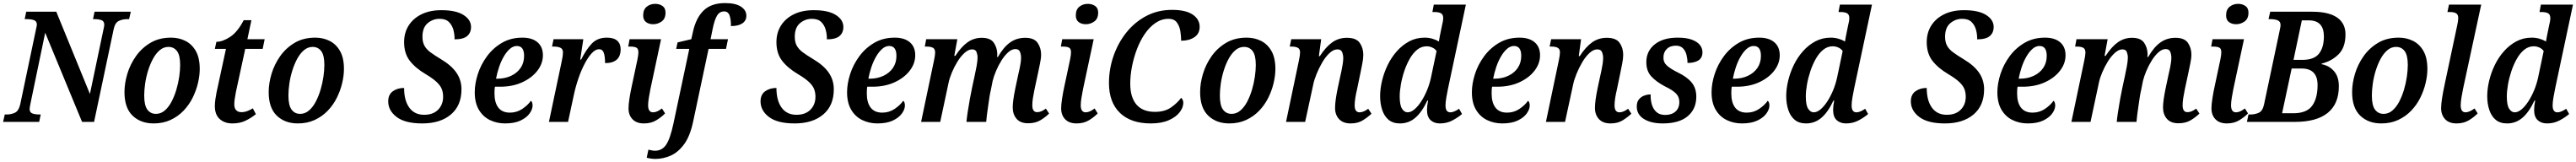

<svg xmlns="http://www.w3.org/2000/svg" viewBox="-41 -790 16702 1050"><path d="M-21 0 -10 -48H2Q32 -48 56 -59.5Q80 -71 90 -113L192 -598Q194 -608 196 -616.5Q198 -625 198 -630Q198 -653 179 -659.5Q160 -666 131 -666H119L129 -714H324L542 -181L630 -600Q632 -607 633.5 -616Q635 -625 635 -630Q635 -653 616.5 -659.5Q598 -666 572 -666H562L572 -714H807L796 -666H784Q754 -666 729.5 -654.5Q705 -643 696 -601L569 0H491L252 -578L156 -116Q151 -91 151 -84Q151 -61 169.5 -54.5Q188 -48 214 -48H223L213 0Z M955 10Q871 10 818.5 -40.5Q766 -91 766 -193Q766 -250 784.5 -311.5Q803 -373 840.5 -426Q878 -479 934.5 -512.5Q991 -546 1068 -546Q1119 -546 1161 -525Q1203 -504 1228.5 -459.5Q1254 -415 1254 -343Q1254 -300 1242.5 -251.5Q1231 -203 1208 -156.5Q1185 -110 1149 -72.5Q1113 -35 1064.5 -12.5Q1016 10 955 10ZM970 -52Q1002 -52 1027.5 -74Q1053 -96 1071.5 -131.5Q1090 -167 1102.5 -209Q1115 -251 1121 -293Q1127 -335 1127 -369Q1127 -432 1106.5 -459Q1086 -486 1051 -486Q1020 -486 995 -465Q970 -444 951 -409Q932 -374 919 -332Q906 -290 900 -248Q894 -206 894 -171Q894 -107 914.5 -79.5Q935 -52 970 -52Z M1466 10Q1415 10 1383.5 -18.5Q1352 -47 1352 -102Q1352 -122 1355.5 -147Q1359 -172 1363 -191L1424 -473H1352L1362 -519Q1402 -519 1450.5 -550.5Q1499 -582 1539 -659H1589L1563 -536H1675L1662 -473H1549L1489 -196Q1484 -171 1481 -150Q1478 -129 1478 -114Q1478 -88 1490.5 -75.5Q1503 -63 1524 -63Q1544 -63 1563.5 -70.5Q1583 -78 1598 -88L1618 -50Q1587 -25 1550.5 -7.5Q1514 10 1466 10Z M1890 10Q1806 10 1753.5 -40.5Q1701 -91 1701 -193Q1701 -250 1719.5 -311.5Q1738 -373 1775.5 -426Q1813 -479 1869.5 -512.5Q1926 -546 2003 -546Q2054 -546 2096 -525Q2138 -504 2163.5 -459.5Q2189 -415 2189 -343Q2189 -300 2177.5 -251.5Q2166 -203 2143 -156.5Q2120 -110 2084 -72.5Q2048 -35 1999.5 -12.5Q1951 10 1890 10ZM1905 -52Q1937 -52 1962.5 -74Q1988 -96 2006.5 -131.5Q2025 -167 2037.5 -209Q2050 -251 2056 -293Q2062 -335 2062 -369Q2062 -432 2041.5 -459Q2021 -486 1986 -486Q1955 -486 1930 -465Q1905 -444 1886 -409Q1867 -374 1854 -332Q1841 -290 1835 -248Q1829 -206 1829 -171Q1829 -107 1849.5 -79.5Q1870 -52 1905 -52Z M2697 10Q2586 10 2531 -31.5Q2476 -73 2476 -133Q2476 -177 2506 -198.5Q2536 -220 2579 -220Q2579 -139 2612.5 -92.5Q2646 -46 2709 -46Q2767 -46 2799.5 -79Q2832 -112 2832 -163Q2832 -191 2823 -213.5Q2814 -236 2789.5 -259Q2765 -282 2718 -310Q2652 -349 2615.5 -396.5Q2579 -444 2579 -517Q2579 -578 2608.5 -624.5Q2638 -671 2692 -697.5Q2746 -724 2821 -724Q2915 -724 2964 -693Q3013 -662 3013 -615Q3013 -578 2988 -556.5Q2963 -535 2906 -535Q2907 -564 2899 -595Q2891 -626 2870 -647Q2849 -668 2809 -668Q2765 -668 2731.5 -639.5Q2698 -611 2698 -552Q2698 -517 2711 -493.5Q2724 -470 2750.5 -450.5Q2777 -431 2817 -407Q2886 -366 2918.5 -318.5Q2951 -271 2951 -211Q2951 -106 2882.5 -48Q2814 10 2697 10Z M3234 10Q3180 10 3135 -12Q3090 -34 3063.5 -79Q3037 -124 3037 -192Q3037 -248 3057 -310Q3077 -372 3116.5 -425.5Q3156 -479 3213.5 -512.5Q3271 -546 3346 -546Q3409 -546 3444 -516Q3479 -486 3479 -432Q3479 -378 3443 -331.5Q3407 -285 3344.5 -256.5Q3282 -228 3202 -228H3168Q3166 -218 3165.5 -206Q3165 -194 3165 -184Q3165 -125 3190 -92.5Q3215 -60 3265 -60Q3310 -60 3346 -84.5Q3382 -109 3401 -137Q3412 -128 3412 -106Q3412 -82 3393 -55Q3374 -28 3334.5 -9Q3295 10 3234 10ZM3184 -280Q3233 -280 3272.5 -298.5Q3312 -317 3334.5 -350Q3357 -383 3357 -428Q3357 -492 3310 -492Q3286 -492 3264.5 -473Q3243 -454 3225 -423Q3207 -392 3194.5 -354.5Q3182 -317 3175 -280Z M3601 -393Q3605 -410 3607 -425Q3609 -440 3609 -450Q3609 -473 3592.5 -480.5Q3576 -488 3553 -488H3538L3548 -536H3741L3721 -404H3727Q3758 -467 3795 -506.5Q3832 -546 3893 -546Q3939 -546 3961 -526Q3983 -506 3983 -471Q3983 -381 3882 -381Q3882 -423 3874 -447Q3866 -471 3843 -471Q3820 -471 3796.5 -446Q3773 -421 3750.5 -378.5Q3728 -336 3710 -284Q3692 -232 3680 -177L3642 0H3518Z M4194 -633Q4166 -633 4147.5 -647Q4129 -661 4129 -690Q4129 -728 4152 -746.5Q4175 -765 4207 -765Q4234 -765 4254 -751.5Q4274 -738 4274 -708Q4274 -669 4249 -651Q4224 -633 4194 -633ZM4134 10Q4086 10 4060 -17Q4034 -44 4034 -88Q4034 -113 4040.5 -154.5Q4047 -196 4056 -236L4092 -405Q4098 -435 4098 -451Q4098 -474 4085.5 -481Q4073 -488 4047 -488H4032L4041 -536H4245L4176 -213Q4171 -188 4166 -158Q4161 -128 4161 -108Q4161 -62 4193 -62Q4207 -62 4221 -68.5Q4235 -75 4251 -87L4271 -55Q4249 -32 4215 -11Q4181 10 4134 10Z M4208 240Q4194 240 4177.5 237.5Q4161 235 4152 232L4163 180Q4171 182 4183 184.5Q4195 187 4206 187Q4251 187 4277.5 148.5Q4304 110 4325 12L4428 -473H4343L4352 -515L4441 -536L4452 -585Q4472 -675 4521.5 -722.5Q4571 -770 4660 -770Q4728 -770 4763 -747Q4798 -724 4798 -688Q4798 -656 4772 -638.5Q4746 -621 4698 -621Q4699 -659 4690 -687.5Q4681 -716 4654 -716Q4624 -716 4607.5 -688Q4591 -660 4579 -600L4566 -536H4679L4666 -473H4553L4453 -2Q4433 93 4394 145.5Q4355 198 4306.5 219Q4258 240 4208 240Z M5111 10Q5000 10 4945 -31.5Q4890 -73 4890 -133Q4890 -177 4920 -198.5Q4950 -220 4993 -220Q4993 -139 5026.5 -92.5Q5060 -46 5123 -46Q5181 -46 5213.5 -79Q5246 -112 5246 -163Q5246 -191 5237 -213.5Q5228 -236 5203.5 -259Q5179 -282 5132 -310Q5066 -349 5029.5 -396.5Q4993 -444 4993 -517Q4993 -578 5022.5 -624.5Q5052 -671 5106 -697.5Q5160 -724 5235 -724Q5329 -724 5378 -693Q5427 -662 5427 -615Q5427 -578 5402 -556.5Q5377 -535 5320 -535Q5321 -564 5313 -595Q5305 -626 5284 -647Q5263 -668 5223 -668Q5179 -668 5145.5 -639.5Q5112 -611 5112 -552Q5112 -517 5125 -493.5Q5138 -470 5164.5 -450.5Q5191 -431 5231 -407Q5300 -366 5332.5 -318.5Q5365 -271 5365 -211Q5365 -106 5296.5 -48Q5228 10 5111 10Z M5648 10Q5594 10 5549 -12Q5504 -34 5477.5 -79Q5451 -124 5451 -192Q5451 -248 5471 -310Q5491 -372 5530.5 -425.5Q5570 -479 5627.5 -512.5Q5685 -546 5760 -546Q5823 -546 5858 -516Q5893 -486 5893 -432Q5893 -378 5857 -331.5Q5821 -285 5758.5 -256.5Q5696 -228 5616 -228H5582Q5580 -218 5579.5 -206Q5579 -194 5579 -184Q5579 -125 5604 -92.5Q5629 -60 5679 -60Q5724 -60 5760 -84.5Q5796 -109 5815 -137Q5826 -128 5826 -106Q5826 -82 5807 -55Q5788 -28 5748.5 -9Q5709 10 5648 10ZM5598 -280Q5647 -280 5686.5 -298.5Q5726 -317 5748.5 -350Q5771 -383 5771 -428Q5771 -492 5724 -492Q5700 -492 5678.5 -473Q5657 -454 5639 -423Q5621 -392 5608.5 -354.5Q5596 -317 5589 -280Z M6625 9Q6575 9 6550 -20Q6525 -49 6525 -94Q6525 -136 6542 -218L6559 -298Q6564 -319 6571.5 -354.5Q6579 -390 6579 -417Q6579 -436 6572 -454Q6565 -472 6542 -472Q6519 -472 6495.5 -451Q6472 -430 6452 -398Q6432 -366 6417 -330.5Q6402 -295 6395 -266L6382 -201Q6378 -186 6374 -159Q6370 -132 6365.5 -101.5Q6361 -71 6357.5 -43.5Q6354 -16 6353 0H6225Q6227 -23 6233 -63.5Q6239 -104 6247 -148Q6255 -192 6262 -224L6278 -298Q6284 -325 6290.5 -360Q6297 -395 6297 -417Q6297 -435 6290.5 -452.5Q6284 -470 6262 -470Q6238 -470 6213 -447.5Q6188 -425 6167 -391Q6146 -357 6130.5 -320Q6115 -283 6109 -253L6055 0H5931L6015 -400Q6018 -414 6020 -427.5Q6022 -441 6022 -449Q6022 -473 6007.5 -480.5Q5993 -488 5969 -488H5955L5964 -536H6166L6146 -428H6153Q6192 -488 6233 -516.5Q6274 -545 6324 -545Q6380 -545 6402 -513.5Q6424 -482 6425 -439Q6425 -431 6423 -421H6429Q6465 -484 6507.5 -514.5Q6550 -545 6606 -545Q6664 -545 6686.5 -512Q6709 -479 6709 -437Q6709 -411 6702 -379Q6695 -347 6690 -321L6666 -209Q6660 -181 6656 -155Q6652 -129 6652 -108Q6652 -63 6683 -63Q6698 -63 6711.5 -69Q6725 -75 6740 -86L6761 -54Q6738 -31 6705 -11Q6672 9 6625 9Z M6999 -633Q6971 -633 6952.5 -647Q6934 -661 6934 -690Q6934 -728 6957 -746.5Q6980 -765 7012 -765Q7039 -765 7059 -751.5Q7079 -738 7079 -708Q7079 -669 7054 -651Q7029 -633 6999 -633ZM6939 10Q6891 10 6865 -17Q6839 -44 6839 -88Q6839 -113 6845.5 -154.5Q6852 -196 6861 -236L6897 -405Q6903 -435 6903 -451Q6903 -474 6890.5 -481Q6878 -488 6852 -488H6837L6846 -536H7050L6981 -213Q6976 -188 6971 -158Q6966 -128 6966 -108Q6966 -62 6998 -62Q7012 -62 7026 -68.5Q7040 -75 7056 -87L7076 -55Q7054 -32 7020 -11Q6986 10 6939 10Z M7420 10Q7291 10 7220 -58.5Q7149 -127 7149 -252Q7149 -342 7178.5 -427Q7208 -512 7262 -579.5Q7316 -647 7391 -686.5Q7466 -726 7558 -726Q7647 -726 7692 -695.5Q7737 -665 7737 -616Q7737 -572 7703 -549Q7669 -526 7617 -526Q7617 -554 7612 -587Q7607 -620 7589.5 -644Q7572 -668 7536 -668Q7490 -668 7451 -641.5Q7412 -615 7381.5 -570.5Q7351 -526 7330 -470.5Q7309 -415 7298 -357.5Q7287 -300 7287 -248Q7287 -159 7327.5 -112Q7368 -65 7447 -65Q7511 -65 7552 -94Q7593 -123 7617 -156Q7622 -152 7626.5 -143.5Q7631 -135 7631 -124Q7631 -93 7607 -62Q7583 -31 7536 -10.5Q7489 10 7420 10Z M7929 10Q7845 10 7792.5 -40.5Q7740 -91 7740 -193Q7740 -250 7758.5 -311.5Q7777 -373 7814.5 -426Q7852 -479 7908.5 -512.5Q7965 -546 8042 -546Q8093 -546 8135 -525Q8177 -504 8202.5 -459.5Q8228 -415 8228 -343Q8228 -300 8216.5 -251.5Q8205 -203 8182 -156.5Q8159 -110 8123 -72.5Q8087 -35 8038.5 -12.5Q7990 10 7929 10ZM7944 -52Q7976 -52 8001.5 -74Q8027 -96 8045.5 -131.5Q8064 -167 8076.5 -209Q8089 -251 8095 -293Q8101 -335 8101 -369Q8101 -432 8080.5 -459Q8060 -486 8025 -486Q7994 -486 7969 -465Q7944 -444 7925 -409Q7906 -374 7893 -332Q7880 -290 7874 -248Q7868 -206 7868 -171Q7868 -107 7888.5 -79.5Q7909 -52 7944 -52Z M8716 10Q8666 10 8640 -19Q8614 -48 8615 -93Q8615 -135 8632 -218L8649 -297Q8652 -310 8656.5 -331Q8661 -352 8664.5 -374.5Q8668 -397 8668 -414Q8668 -433 8661 -451.5Q8654 -470 8630 -470Q8605 -470 8579.5 -446.5Q8554 -423 8532.5 -386.5Q8511 -350 8495 -310.5Q8479 -271 8473 -240L8421 0H8297L8381 -400Q8384 -414 8386 -428Q8388 -442 8388 -450Q8388 -472 8374 -480Q8360 -488 8335 -488H8321L8331 -536H8525L8510 -426H8516Q8555 -486 8596.5 -515.5Q8638 -545 8692 -545Q8752 -545 8775 -512Q8798 -479 8798 -435Q8798 -409 8791.5 -377.5Q8785 -346 8780 -320L8757 -209Q8750 -180 8746 -154Q8742 -128 8742 -107Q8742 -62 8774 -62Q8799 -62 8830 -85L8851 -53Q8828 -31 8795.5 -10.5Q8763 10 8716 10Z M9036 10Q8990 10 8962 -13.5Q8934 -37 8920.5 -77.5Q8907 -118 8907 -167Q8907 -214 8919.5 -266.5Q8932 -319 8956 -368.5Q8980 -418 9015.5 -458Q9051 -498 9096 -522Q9141 -546 9196 -546Q9222 -546 9246 -539Q9270 -532 9288 -521Q9290 -534 9293.5 -552.5Q9297 -571 9299 -580L9308 -624Q9312 -639 9314 -651.5Q9316 -664 9316 -673Q9316 -696 9301.5 -704Q9287 -712 9259 -712H9246L9255 -760H9463L9347 -215Q9342 -192 9336.5 -159.5Q9331 -127 9331 -107Q9331 -62 9362 -62Q9376 -62 9391 -69Q9406 -76 9419 -85L9438 -51Q9414 -30 9377 -10Q9340 10 9295 10Q9257 10 9234 -11.5Q9211 -33 9211 -78Q9211 -103 9218 -138H9213Q9178 -63 9135 -26.5Q9092 10 9036 10ZM9085 -62Q9107 -62 9130 -81.5Q9153 -101 9174 -133.5Q9195 -166 9211.5 -206Q9228 -246 9237 -288L9273 -459Q9263 -474 9245 -482Q9227 -490 9209 -490Q9175 -490 9147.5 -468Q9120 -446 9099 -409Q9078 -372 9063.5 -328.5Q9049 -285 9041.5 -242Q9034 -199 9034 -165Q9034 -109 9049 -85.5Q9064 -62 9085 -62Z M9699 10Q9645 10 9600 -12Q9555 -34 9528.5 -79Q9502 -124 9502 -192Q9502 -248 9522 -310Q9542 -372 9581.5 -425.5Q9621 -479 9678.5 -512.5Q9736 -546 9811 -546Q9874 -546 9909 -516Q9944 -486 9944 -432Q9944 -378 9908 -331.5Q9872 -285 9809.5 -256.5Q9747 -228 9667 -228H9633Q9631 -218 9630.5 -206Q9630 -194 9630 -184Q9630 -125 9655 -92.5Q9680 -60 9730 -60Q9775 -60 9811 -84.5Q9847 -109 9866 -137Q9877 -128 9877 -106Q9877 -82 9858 -55Q9839 -28 9799.5 -9Q9760 10 9699 10ZM9649 -280Q9698 -280 9737.5 -298.5Q9777 -317 9799.5 -350Q9822 -383 9822 -428Q9822 -492 9775 -492Q9751 -492 9729.5 -473Q9708 -454 9690 -423Q9672 -392 9659.5 -354.5Q9647 -317 9640 -280Z M10401 10Q10351 10 10325 -19Q10299 -48 10300 -93Q10300 -135 10317 -218L10334 -297Q10337 -310 10341.5 -331Q10346 -352 10349.5 -374.5Q10353 -397 10353 -414Q10353 -433 10346 -451.5Q10339 -470 10315 -470Q10290 -470 10264.5 -446.5Q10239 -423 10217.5 -386.5Q10196 -350 10180 -310.5Q10164 -271 10158 -240L10106 0H9982L10066 -400Q10069 -414 10071 -428Q10073 -442 10073 -450Q10073 -472 10059 -480Q10045 -488 10020 -488H10006L10016 -536H10210L10195 -426H10201Q10240 -486 10281.5 -515.5Q10323 -545 10377 -545Q10437 -545 10460 -512Q10483 -479 10483 -435Q10483 -409 10476.5 -377.5Q10470 -346 10465 -320L10442 -209Q10435 -180 10431 -154Q10427 -128 10427 -107Q10427 -62 10459 -62Q10484 -62 10515 -85L10536 -53Q10513 -31 10480.5 -10.5Q10448 10 10401 10Z M10739 10Q10663 10 10617 -19Q10571 -48 10571 -99Q10571 -129 10585 -146Q10599 -163 10619.5 -170.5Q10640 -178 10661 -178Q10660 -142 10669 -112Q10678 -82 10699 -63.5Q10720 -45 10755 -45Q10797 -45 10822 -67Q10847 -89 10847 -129Q10847 -163 10824.5 -185Q10802 -207 10754 -230Q10697 -260 10665 -295Q10633 -330 10633 -387Q10633 -459 10687.5 -502.5Q10742 -546 10836 -546Q10895 -546 10930.5 -532Q10966 -518 10981.5 -497Q10997 -476 10997 -452Q10997 -415 10971 -398.5Q10945 -382 10900 -382Q10900 -408 10893.5 -434Q10887 -460 10870.5 -477Q10854 -494 10825 -494Q10787 -494 10765.5 -472.5Q10744 -451 10744 -418Q10743 -386 10767 -364.5Q10791 -343 10838 -320Q10898 -291 10927.5 -254.5Q10957 -218 10957 -163Q10957 -84 10901.5 -37Q10846 10 10739 10Z M11253 10Q11199 10 11154 -12Q11109 -34 11082.5 -79Q11056 -124 11056 -192Q11056 -248 11076 -310Q11096 -372 11135.5 -425.5Q11175 -479 11232.5 -512.5Q11290 -546 11365 -546Q11428 -546 11463 -516Q11498 -486 11498 -432Q11498 -378 11462 -331.5Q11426 -285 11363.5 -256.5Q11301 -228 11221 -228H11187Q11185 -218 11184.5 -206Q11184 -194 11184 -184Q11184 -125 11209 -92.5Q11234 -60 11284 -60Q11329 -60 11365 -84.5Q11401 -109 11420 -137Q11431 -128 11431 -106Q11431 -82 11412 -55Q11393 -28 11353.5 -9Q11314 10 11253 10ZM11203 -280Q11252 -280 11291.5 -298.5Q11331 -317 11353.5 -350Q11376 -383 11376 -428Q11376 -492 11329 -492Q11305 -492 11283.5 -473Q11262 -454 11244 -423Q11226 -392 11213.5 -354.5Q11201 -317 11194 -280Z M11669 10Q11623 10 11595 -13.5Q11567 -37 11553.5 -77.5Q11540 -118 11540 -167Q11540 -214 11552.5 -266.5Q11565 -319 11589 -368.5Q11613 -418 11648.5 -458Q11684 -498 11729 -522Q11774 -546 11829 -546Q11855 -546 11879 -539Q11903 -532 11921 -521Q11923 -534 11926.5 -552.5Q11930 -571 11932 -580L11941 -624Q11945 -639 11947 -651.5Q11949 -664 11949 -673Q11949 -696 11934.5 -704Q11920 -712 11892 -712H11879L11888 -760H12096L11980 -215Q11975 -192 11969.5 -159.5Q11964 -127 11964 -107Q11964 -62 11995 -62Q12009 -62 12024 -69Q12039 -76 12052 -85L12071 -51Q12047 -30 12010 -10Q11973 10 11928 10Q11890 10 11867 -11.5Q11844 -33 11844 -78Q11844 -103 11851 -138H11846Q11811 -63 11768 -26.5Q11725 10 11669 10ZM11718 -62Q11740 -62 11763 -81.5Q11786 -101 11807 -133.5Q11828 -166 11844.5 -206Q11861 -246 11870 -288L11906 -459Q11896 -474 11878 -482Q11860 -490 11842 -490Q11808 -490 11780.5 -468Q11753 -446 11732 -409Q11711 -372 11696.5 -328.5Q11682 -285 11674.5 -242Q11667 -199 11667 -165Q11667 -109 11682 -85.5Q11697 -62 11718 -62Z M12569 10Q12458 10 12403 -31.5Q12348 -73 12348 -133Q12348 -177 12378 -198.5Q12408 -220 12451 -220Q12451 -139 12484.5 -92.5Q12518 -46 12581 -46Q12639 -46 12671.5 -79Q12704 -112 12704 -163Q12704 -191 12695 -213.5Q12686 -236 12661.5 -259Q12637 -282 12590 -310Q12524 -349 12487.5 -396.5Q12451 -444 12451 -517Q12451 -578 12480.5 -624.5Q12510 -671 12564 -697.5Q12618 -724 12693 -724Q12787 -724 12836 -693Q12885 -662 12885 -615Q12885 -578 12860 -556.5Q12835 -535 12778 -535Q12779 -564 12771 -595Q12763 -626 12742 -647Q12721 -668 12681 -668Q12637 -668 12603.5 -639.5Q12570 -611 12570 -552Q12570 -517 12583 -493.5Q12596 -470 12622.5 -450.5Q12649 -431 12689 -407Q12758 -366 12790.5 -318.5Q12823 -271 12823 -211Q12823 -106 12754.5 -48Q12686 10 12569 10Z M13106 10Q13052 10 13007 -12Q12962 -34 12935.5 -79Q12909 -124 12909 -192Q12909 -248 12929 -310Q12949 -372 12988.5 -425.5Q13028 -479 13085.5 -512.5Q13143 -546 13218 -546Q13281 -546 13316 -516Q13351 -486 13351 -432Q13351 -378 13315 -331.5Q13279 -285 13216.5 -256.5Q13154 -228 13074 -228H13040Q13038 -218 13037.5 -206Q13037 -194 13037 -184Q13037 -125 13062 -92.5Q13087 -60 13137 -60Q13182 -60 13218 -84.5Q13254 -109 13273 -137Q13284 -128 13284 -106Q13284 -82 13265 -55Q13246 -28 13206.5 -9Q13167 10 13106 10ZM13056 -280Q13105 -280 13144.5 -298.5Q13184 -317 13206.5 -350Q13229 -383 13229 -428Q13229 -492 13182 -492Q13158 -492 13136.5 -473Q13115 -454 13097 -423Q13079 -392 13066.5 -354.5Q13054 -317 13047 -280Z M14083 9Q14033 9 14008 -20Q13983 -49 13983 -94Q13983 -136 14000 -218L14017 -298Q14022 -319 14029.5 -354.5Q14037 -390 14037 -417Q14037 -436 14030 -454Q14023 -472 14000 -472Q13977 -472 13953.5 -451Q13930 -430 13910 -398Q13890 -366 13875 -330.5Q13860 -295 13853 -266L13840 -201Q13836 -186 13832 -159Q13828 -132 13823.5 -101.5Q13819 -71 13815.5 -43.5Q13812 -16 13811 0H13683Q13685 -23 13691 -63.5Q13697 -104 13705 -148Q13713 -192 13720 -224L13736 -298Q13742 -325 13748.5 -360Q13755 -395 13755 -417Q13755 -435 13748.5 -452.5Q13742 -470 13720 -470Q13696 -470 13671 -447.5Q13646 -425 13625 -391Q13604 -357 13588.5 -320Q13573 -283 13567 -253L13513 0H13389L13473 -400Q13476 -414 13478 -427.5Q13480 -441 13480 -449Q13480 -473 13465.5 -480.5Q13451 -488 13427 -488H13413L13422 -536H13624L13604 -428H13611Q13650 -488 13691 -516.5Q13732 -545 13782 -545Q13838 -545 13860 -513.5Q13882 -482 13883 -439Q13883 -431 13881 -421H13887Q13923 -484 13965.5 -514.5Q14008 -545 14064 -545Q14122 -545 14144.5 -512Q14167 -479 14167 -437Q14167 -411 14160 -379Q14153 -347 14148 -321L14124 -209Q14118 -181 14114 -155Q14110 -129 14110 -108Q14110 -63 14141 -63Q14156 -63 14169.5 -69Q14183 -75 14198 -86L14219 -54Q14196 -31 14163 -11Q14130 9 14083 9Z M14457 -633Q14429 -633 14410.5 -647Q14392 -661 14392 -690Q14392 -728 14415 -746.5Q14438 -765 14470 -765Q14497 -765 14517 -751.5Q14537 -738 14537 -708Q14537 -669 14512 -651Q14487 -633 14457 -633ZM14397 10Q14349 10 14323 -17Q14297 -44 14297 -88Q14297 -113 14303.5 -154.5Q14310 -196 14319 -236L14355 -405Q14361 -435 14361 -451Q14361 -474 14348.5 -481Q14336 -488 14310 -488H14295L14304 -536H14508L14439 -213Q14434 -188 14429 -158Q14424 -128 14424 -108Q14424 -62 14456 -62Q14470 -62 14484 -68.5Q14498 -75 14514 -87L14534 -55Q14512 -32 14478 -11Q14444 10 14397 10Z M14527 0 14537 -48H14549Q14580 -48 14604.5 -59.5Q14629 -71 14638 -113L14737 -581Q14740 -598 14742.5 -608.5Q14745 -619 14745 -628Q14745 -651 14726 -658.5Q14707 -666 14679 -666H14667L14678 -714H14951Q15057 -714 15111.5 -676.5Q15166 -639 15166 -567Q15166 -483 15121.5 -438.5Q15077 -394 15012 -378L15011 -374Q15060 -365 15091.5 -329Q15123 -293 15123 -231Q15123 -117 15051 -58.5Q14979 0 14839 0ZM14887 -402Q14962 -402 14994 -442Q15026 -482 15026 -554Q15026 -658 14928 -658H14883L14829 -402ZM14828 -56Q14914 -56 14949.5 -104Q14985 -152 14985 -239Q14985 -346 14881 -346H14817L14755 -56Z M15398 10Q15314 10 15261.5 -40.5Q15209 -91 15209 -193Q15209 -250 15227.5 -311.5Q15246 -373 15283.5 -426Q15321 -479 15377.5 -512.5Q15434 -546 15511 -546Q15562 -546 15604 -525Q15646 -504 15671.5 -459.5Q15697 -415 15697 -343Q15697 -300 15685.5 -251.5Q15674 -203 15651 -156.5Q15628 -110 15592 -72.5Q15556 -35 15507.5 -12.5Q15459 10 15398 10ZM15413 -52Q15445 -52 15470.5 -74Q15496 -96 15514.5 -131.5Q15533 -167 15545.5 -209Q15558 -251 15564 -293Q15570 -335 15570 -369Q15570 -432 15549.5 -459Q15529 -486 15494 -486Q15463 -486 15438 -465Q15413 -444 15394 -409Q15375 -374 15362 -332Q15349 -290 15343 -248Q15337 -206 15337 -171Q15337 -107 15357.5 -79.5Q15378 -52 15413 -52Z M15886 10Q15837 10 15811.5 -18Q15786 -46 15786 -89Q15786 -115 15792.5 -155.5Q15799 -196 15808 -238L15890 -624Q15897 -655 15897 -673Q15897 -696 15883 -704Q15869 -712 15844 -712H15827L15837 -760H16046L15928 -213Q15923 -188 15918 -158Q15913 -128 15913 -108Q15913 -62 15944 -62Q15957 -62 15971.5 -68.5Q15986 -75 16003 -87L16023 -55Q16001 -32 15967 -11Q15933 10 15886 10Z M16214 10Q16168 10 16140 -13.5Q16112 -37 16098.5 -77.5Q16085 -118 16085 -167Q16085 -214 16097.5 -266.5Q16110 -319 16134 -368.5Q16158 -418 16193.5 -458Q16229 -498 16274 -522Q16319 -546 16374 -546Q16400 -546 16424 -539Q16448 -532 16466 -521Q16468 -534 16471.5 -552.5Q16475 -571 16477 -580L16486 -624Q16490 -639 16492 -651.5Q16494 -664 16494 -673Q16494 -696 16479.5 -704Q16465 -712 16437 -712H16424L16433 -760H16641L16525 -215Q16520 -192 16514.5 -159.5Q16509 -127 16509 -107Q16509 -62 16540 -62Q16554 -62 16569 -69Q16584 -76 16597 -85L16616 -51Q16592 -30 16555 -10Q16518 10 16473 10Q16435 10 16412 -11.5Q16389 -33 16389 -78Q16389 -103 16396 -138H16391Q16356 -63 16313 -26.5Q16270 10 16214 10ZM16263 -62Q16285 -62 16308 -81.5Q16331 -101 16352 -133.5Q16373 -166 16389.5 -206Q16406 -246 16415 -288L16451 -459Q16441 -474 16423 -482Q16405 -490 16387 -490Q16353 -490 16325.5 -468Q16298 -446 16277 -409Q16256 -372 16241.5 -328.5Q16227 -285 16219.5 -242Q16212 -199 16212 -165Q16212 -109 16227 -85.5Q16242 -62 16263 -62Z"/></svg>

Font: Noto Serif SemiCondensed SemiBold
Style: Italic
Weight: 600
Width: 4
Italic angle: -12°
Designer: Monotype Design Team
Foundry: Monotype Imaging Inc.
Version: Version 2.014; ttfautohint (v1.8.4.7-5d5b)